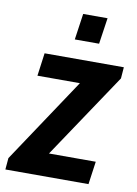

<svg xmlns="http://www.w3.org/2000/svg" viewBox="-95 -778 594 833"><g transform="rotate(10 202.5 -361.5)"><path d="M241.2 -424.8H54.2L67.9 -525.9H417L413.1 -476.1L162.1 -101.1H368.2L354 0H-12.2L-7.8 -50.8ZM310.5 -723.1 293.5 -607.9H186.5L203.1 -723.1Z"/></g></svg>

Font: Archivo Narrow
Style: Bold Italic
Weight: 700
Italic angle: -8°
Designer: Hector Gatti
Foundry: Hector Gatti
Version: 1.002; ttfautohint (v0.8)